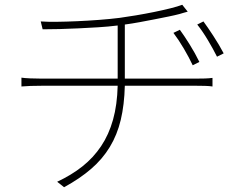

<svg xmlns="http://www.w3.org/2000/svg" viewBox="-20 -749 1040 806"><path d="M804 -419Q821 -419 839 -419.5Q857 -420 872 -422V-386Q859 -388 840.5 -388.5Q822 -389 805 -389H504Q502 -309 487 -246Q472 -183 441 -132Q410 -81 362.5 -40Q315 1 249 37L220 14Q280 -14 326 -50.5Q372 -87 404.5 -135.5Q437 -184 454.5 -246.5Q472 -309 474 -389H155Q103 -389 70 -386V-423Q83 -421 107 -420Q131 -419 153 -419H474V-642Q434 -637 392.5 -634.5Q351 -632 310 -630Q269 -628 230.5 -627Q192 -626 159 -626L151 -659Q179 -657 219 -657.5Q259 -658 304 -660Q349 -662 395.5 -665.5Q442 -669 482 -674Q512 -678 550.5 -684.5Q589 -691 626 -698.5Q663 -706 695 -714Q727 -722 745 -729L768 -700Q760 -698 751.5 -695.5Q743 -693 733 -690Q714 -685 687 -679.5Q660 -674 629.5 -668Q599 -662 566.5 -656Q534 -650 504 -646V-419ZM789 -475Q774 -507 752 -544.5Q730 -582 708 -611L735 -624Q752 -601 775.5 -563.5Q799 -526 817 -489ZM834 -659Q851 -636 875.5 -598.5Q900 -561 919 -525L891 -511Q875 -543 853 -580Q831 -617 808 -646Z"/></svg>

Font: SpoqaHanSans
Style: Thin
Weight: 250
Designer: [Spoqa Han Sans] Dong-huui Kim \uAE40 \uB3D9 \uD718   [Noto Sans] Ryoko NISHIZUKA \u897F \u585A \u6DBC \u5B50  (kana & i
Foundry: Spoqa (http://bi.spoqa.com)
Version: Version 1.004;PS 1.004;hotconv 1.0.82;makeotf.lib2.5.63406